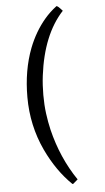

<svg xmlns="http://www.w3.org/2000/svg" viewBox="-70 -987 670 1220"><g transform="rotate(-5 265.0 -376.5)"><path d="M340.8 190.4Q245.1 98.1 178.7 -42Q104 -201.7 104 -383.3Q104 -554.7 157.2 -693.4Q196.8 -795.4 262.2 -872.1Q294.9 -910.6 337.4 -942.9Q338.9 -944.3 342 -943.1Q345.2 -941.9 351.6 -936.5L362.8 -925.3Q369.1 -918.9 376 -911.1Q245.6 -770 213.4 -510.7Q206.1 -451.7 206.1 -388.2Q206.1 -324.7 213.4 -269.8Q220.7 -214.8 232.4 -165Q276.9 18.6 376.5 164.6L345.7 190.9Z"/></g></svg>

Font: HeadlandOne
Style: Regular
Weight: 400
Designer: Gary Lonergan
Foundry: Sorkin Type Co.
Version: Version 1.002